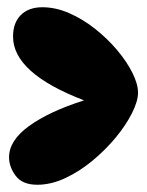

<svg xmlns="http://www.w3.org/2000/svg" viewBox="-20 -607 406 530"><path d="M97 -587Q134 -587 171.5 -570.5Q209 -554 243 -527Q277 -500 303.5 -468.5Q330 -437 345.5 -406Q361 -375 361 -351Q361 -328 344.5 -295Q328 -262 300 -228Q272 -194 236 -164Q200 -134 160.5 -115.5Q121 -97 83 -97Q42 -97 23.5 -121.5Q5 -146 5 -173Q5 -219 60 -259Q115 -299 212 -330Q16 -405 16 -506Q16 -544 37.5 -565.5Q59 -587 97 -587Z"/></svg>

Font: DynaPuff Condensed
Style: Bold
Weight: 700
Width: 3
Designer: Toshi Omagari, Jennifer Daniel
Foundry: Google Fonts
Version: Version 2.000; ttfautohint (v1.8.4.7-5d5b)